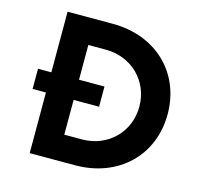

<svg xmlns="http://www.w3.org/2000/svg" viewBox="-102 -809 951 918"><g transform="rotate(15 373.0 -350.0)"><path d="M56 -300H122V0H346C560 0 711 -145 711 -350C711 -555 560 -700 346 -700H122V-400H56ZM346 -128H259V-300H385V-400H259V-572H346C474 -572 571 -476 571 -350C571 -224 474 -128 346 -128Z"/></g></svg>

Font: HB Figtree Prototype
Style: Bold
Weight: 700
Designer: Alfredo Marco Pradil
Foundry: Hanken Design Co.®
Version: Version 1.002;Glyphs 3.2 (3228)